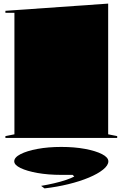

<svg xmlns="http://www.w3.org/2000/svg" viewBox="-20 -765 680 1065"><path d="M580 -20 630 -10V0H10V-10L60 -20V-694H10V-705L580 -745ZM227 280 208 266Q244 260 280.5 251.5Q317 243 346.5 233Q376 223 392 214L383 205H320Q247 205 188 194.5Q129 184 94 167Q59 150 59 130Q59 108 94 90Q129 72 188 61Q247 50 320 50Q393 50 452 61Q511 72 546 90Q581 108 581 130Q581 152 552 175.5Q523 199 473 220Q423 241 359.5 256.5Q296 272 227 280Z"/></svg>

Font: Kalnia Expanded
Style: Bold
Weight: 700
Width: 7
Designer: Frida Medrano
Foundry: Frida Medrano
Version: Version 1.105